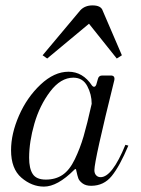

<svg xmlns="http://www.w3.org/2000/svg" viewBox="-20 -679 524 712"><path d="M155 -462 138 -474 278 -641Q295 -659 323 -659Q355 -659 361 -639L432 -474L413 -462L310 -591ZM143 13Q98 13 59.5 -20Q21 -53 21 -122Q21 -183 50.5 -250.5Q80 -318 130.5 -365.5Q181 -413 234 -413Q287 -413 321 -362Q326 -356 330.5 -357.5Q335 -359 337 -365L343 -386Q346 -399 359 -399H391Q407 -399 404 -382Q330 -84 330 -48Q330 -36 336.5 -29Q343 -22 353 -22Q396 -22 445 -142L456 -139Q424 -63 394.5 -26.5Q365 10 318 10Q298 10 286 1Q274 -8 270.5 -17.5Q267 -27 263 -46Q262 -57 255 -49Q193 13 143 13ZM150 -13Q186 -13 212 -30.5Q238 -48 257.5 -88.5Q277 -129 290 -173.5Q303 -218 320 -294Q320 -329 303.5 -360Q287 -391 252 -391Q205 -391 166 -339.5Q127 -288 107.5 -220.5Q88 -153 88 -94Q88 -54 101.5 -33.5Q115 -13 150 -13Z"/></svg>

Font: HK Venetian
Style: Italic
Weight: 400
Italic angle: -12°
Version: Version 1.000;PS 001.000;hotconv 1.0.88;makeotf.lib2.5.64775